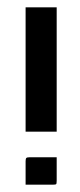

<svg xmlns="http://www.w3.org/2000/svg" viewBox="-20 -500 220 525"><path d="M50 5V-59Q50 -66 52 -68Q54 -70 61 -70H135V-6Q135 2 133.5 3.5Q132 5 124 5ZM50 -140V-480H135V-140Z"/></svg>

Font: Glametrix
Style: Bold
Weight: 700
Designer: gluk
Foundry: gluk
Version: Version 0.40